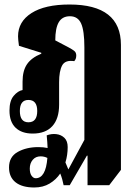

<svg xmlns="http://www.w3.org/2000/svg" viewBox="-20 -581 608 851"><path d="M132 250Q78 250 49 227Q20 204 20 161Q20 114 58.5 92.5Q97 71 150 71Q173 71 191 75Q190 49 187 19Q208 11 229.5 13.5Q251 16 265.5 30Q280 44 280 71Q280 106 270 139Q276 152 283 170L354 39V-371Q354 -445 339.5 -477Q325 -509 290 -509Q256 -509 240.5 -482.5Q225 -456 225 -402L284 -371Q301 -362 309.5 -355Q318 -348 318 -335Q318 -319 309 -310Q269 -316 255.5 -291Q242 -266 242 -217V-117Q242 -55 212 -22Q182 11 125 11Q76 11 49 -15Q22 -41 22 -91Q22 -134 40.5 -156Q59 -178 80 -182V-219Q80 -267 99.5 -296Q119 -325 163 -343V-347L64 -378Q62 -393 61 -403Q60 -413 60 -420Q60 -485 119.5 -523Q179 -561 288 -561Q516 -561 516 -382V172L464 240H368V109H365L289 240H262Q257 213 247 188Q229 215 200 232.5Q171 250 132 250ZM106 -39Q145 -39 145 -89Q145 -138 106 -138Q68 -138 68 -89Q68 -39 106 -39ZM112 166Q112 187 120 198Q128 209 138 209Q183 209 190 119Q176 112 160 112Q138 112 125 127.5Q112 143 112 166Z"/></svg>

Font: Noto Serif Thai ExtraCondensed Black
Style: Regular
Weight: 900
Width: 2
Designer: Monotype Design Team
Foundry: Monotype Imaging Inc.
Version: Version 2.002; ttfautohint (v1.8.4.7-5d5b)